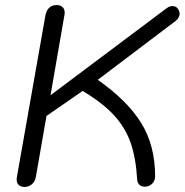

<svg xmlns="http://www.w3.org/2000/svg" viewBox="-20 -730 731 760"><path d="M523 -19Q518 -105 497 -165Q476 -225 431 -274Q386 -323 307 -370L164 -271L122 -30Q119 -12 106.5 -1Q94 10 77 10Q63 10 54.5 2.5Q46 -5 46 -19Q46 -26 47 -30L160 -670Q164 -690 175.5 -700Q187 -710 204 -710Q219 -710 227.5 -702Q236 -694 236 -680Q236 -673 235 -670L180 -353L639 -697Q651 -706 662 -706Q678 -706 685 -694Q691 -685 691 -676Q691 -660 675 -647L367 -414Q484 -332 539 -243Q594 -154 594 -32Q594 -14 582 -2.5Q570 9 553 9Q540 9 532 1.5Q524 -6 523 -19Z"/></svg>

Font: Kodchasan
Style: Italic
Weight: 400
Italic angle: -10°
Version: Version 1.000; ttfautohint (v1.6)